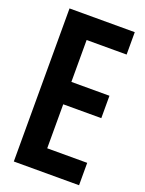

<svg xmlns="http://www.w3.org/2000/svg" viewBox="-150 -872 710 943"><g transform="rotate(20 205.0 -400.0)"><path d="M45 0V-800H386V-683H177V-464H376V-347H177V-117H386V0Z"/></g></svg>

Font: Big Shoulders Text ExtraBold
Style: Regular
Weight: 800
Designer: Patric King
Foundry: XO Type Co
Version: Version 1.000; ttfautohint (v1.8.2)